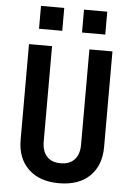

<svg xmlns="http://www.w3.org/2000/svg" viewBox="-62 -989 724 1045"><g transform="rotate(5 300.0 -466.5)"><path d="M300 10Q193 10 132.5 -48.5Q72 -107 72 -208V-730H198V-209Q198 -157 224 -128Q250 -99 300 -99Q349 -99 375.5 -128Q402 -157 402 -209V-730H528V-208Q528 -107 468 -48.5Q408 10 300 10ZM119 -943H246V-818H119ZM354 -943H481V-818H354Z"/></g></svg>

Font: Tiny
Style: Bold
Weight: 700
Monospace: yes
Designer: Philipp Nurullin, Konstantin Bulenkov
Foundry: JetBrains
Version: Version 2.251; ttfautohint (v1.8.4.7-5d5b)